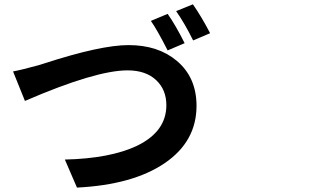

<svg xmlns="http://www.w3.org/2000/svg" viewBox="-20 -849 1540 883"><path d="M334 13.7 278.3 -115.2Q487.3 -120.1 610.4 -178.7Q745.1 -244.1 745.1 -365.2Q745.1 -435.5 699.2 -479.5Q651.4 -525.4 566.4 -525.4Q419.9 -525.4 94.7 -384.8L40 -520.5Q74.2 -526.4 156.2 -548.8L159.2 -549.8Q166 -551.8 184.6 -557.6Q443.4 -641.6 571.3 -641.6Q707 -641.6 793 -569.3Q883.8 -493.2 883.8 -362.3Q883.8 -198.2 737.3 -98.6Q590.8 1 334 13.7ZM751 -617.2Q701.2 -714.8 673.8 -752.9L751 -785.2Q788.1 -732.4 829.1 -650.4ZM868.2 -663.1Q829.1 -742.2 790 -797.9L867.2 -829.1Q907.2 -771.5 946.3 -696.3Z"/></svg>

Font: Bpmf GenYo Gothic B
Style: B
Weight: 700
Foundry: But Ko
Version: Version 1.320